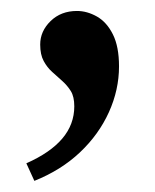

<svg xmlns="http://www.w3.org/2000/svg" viewBox="-20 -149 284 352"><path d="M43 182.6 28.3 150.4Q72.3 130.9 94.2 105Q116.2 79.1 116.2 45.9Q116.2 28.3 109.9 18.1Q103.5 7.8 94.2 -0.5Q85 -8.8 75.7 -17.1Q66.4 -25.4 60.1 -37.1Q53.7 -48.8 53.7 -67.4Q53.7 -91.8 72.8 -110.4Q91.8 -128.9 121.1 -128.9Q139.6 -128.9 157.7 -118.7Q175.8 -108.4 187 -85.9Q198.2 -63.5 198.2 -27.3Q198.2 15.6 179.7 56.6Q161.1 97.7 126.5 130.4Q91.8 163.1 43 182.6Z"/></svg>

Font: Crimson Pro ExtraLight Medium
Style: Regular
Weight: 500
Version: Version 1.002